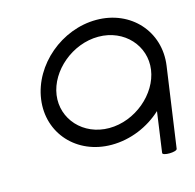

<svg xmlns="http://www.w3.org/2000/svg" viewBox="-106 -728 957 943"><g transform="rotate(-15 373.0 -256.0)"><path d="M681.4 94.8 739.2 -312.3C763 -481.7 639.2 -619.2 463.3 -619.2C287.5 -619.2 125.1 -482 101.4 -313.1C77.6 -144.1 202.3 -6.9 379.1 -6.9C475.8 -6.9 568.3 -46.6 636 -109.3C631.5 -77.6 611.6 64.1 607.2 95.8C605 111.6 679.2 110.5 681.4 94.8ZM180.1 -313.1C196.8 -431.8 319.3 -536.7 451.6 -536.7C584 -536.7 677 -431.8 660.3 -313.1C643.6 -194.3 521.1 -89.4 388.7 -89.4C256.4 -89.4 163.4 -194.3 180.1 -313.1Z"/></g></svg>

Font: Hi.
Style: Tall Oblique
Weight: 400
Designer: Mew Too, Robert Jablonski
Foundry: Cannot Into Space Fonts
Version: Version 1.996